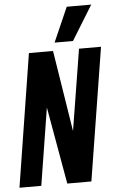

<svg xmlns="http://www.w3.org/2000/svg" viewBox="-70 -966 613 1008"><g transform="rotate(-5 236.5 -462.5)"><path d="M-9 0 102 -700H229L297 -272L366 -700H482L370 0H243L171 -407L106 0ZM241 -743 321 -925H450L338 -743Z"/></g></svg>

Font: Georama Condensed
Style: Bold Italic
Weight: 700
Width: 3
Italic angle: -9°
Designer: Jean-Baptiste Levee
Foundry: Production Type
Version: Version 1.000